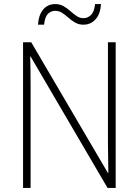

<svg xmlns="http://www.w3.org/2000/svg" viewBox="-20 -921 680 941"><path d="M547 0H507L130 -644H128Q129 -609 129.5 -574Q130 -539 130 -497V0H93V-714H133L509 -73H511Q511 -108 510 -148.5Q509 -189 509 -221V-714H547ZM166 -800Q170 -850 192.5 -875.5Q215 -901 251 -901Q274 -901 292 -890.5Q310 -880 325 -866.5Q340 -853 355.5 -842.5Q371 -832 389 -832Q410 -832 426 -847.5Q442 -863 446 -901H475Q472 -852 448 -826Q424 -800 389 -800Q366 -800 348 -810.5Q330 -821 315 -834.5Q300 -848 284.5 -858Q269 -868 250 -868Q231 -868 215.5 -853.5Q200 -839 196 -800Z"/></svg>

Font: Noto Sans Arabic SemCond ExtLt
Style: Regular
Weight: 200
Width: 4
Designer: Monotype Design Team, Nadine Chahine, Nizar Qandah and Khaled Hosny
Foundry: Monotype Imaging Inc.
Version: Version 2.012; ttfautohint (v1.8.4.7-5d5b)